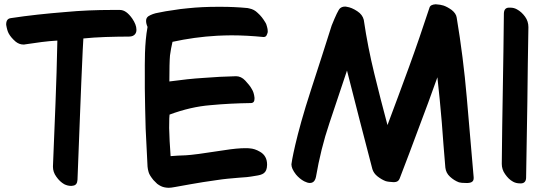

<svg xmlns="http://www.w3.org/2000/svg" viewBox="-20 -851 2558 894"><path d="M226.6 -77.1V-74.2C226.6 -58.6 231.4 -43 242.2 -28.3C252.9 -12.7 265.6 -1 279.3 6.8C289.1 11.7 299.8 14.6 311.5 14.6C313.5 14.6 315.4 14.6 318.4 13.7C333 12.7 339.8 2.9 340.8 -13.7L352.5 -315.4C356.4 -416 360.4 -517.6 365.2 -618.2L368.2 -671.9C399.4 -674.8 433.6 -677.7 470.7 -678.7C506.8 -679.7 543.9 -680.7 581.1 -680.7C608.4 -680.7 615.2 -699.2 615.2 -710V-713.9C615.2 -728.5 608.4 -746.1 595.7 -764.6C577.1 -791 558.6 -804.7 538.1 -804.7H502C429.7 -804.7 356.4 -801.8 283.2 -794.9C198.2 -788.1 113.3 -779.3 30.3 -766.6C15.6 -764.6 8.8 -754.9 8.8 -737.3V-735.4C11.7 -717.8 15.6 -704.1 20.5 -695.3C27.3 -682.6 38.1 -669.9 52.7 -657.2C63.5 -648.4 76.2 -643.6 88.9 -643.6C91.8 -643.6 94.7 -643.6 97.7 -644.5C122.1 -647.5 147.5 -651.4 173.8 -655.3C199.2 -658.2 223.6 -661.1 247.1 -662.1C245.1 -562.5 242.2 -463.9 238.3 -367.2L226.6 -77.1Z M747.1 21.5C752.9 22.5 758.8 23.4 765.6 23.4C781.2 23.4 797.9 18.6 867.2 6.8C903.3 0 944.3 -5.9 991.2 -12.7C1022.5 -17.6 1055.7 -20.5 1090.8 -23.4C1116.2 -24.4 1142.6 -27.3 1168.9 -32.2C1203.1 -37.1 1222.7 -43.9 1223.6 -83V-85C1223.6 -111.3 1212.9 -131.8 1190.4 -144.5C1173.8 -154.3 1158.2 -159.2 1142.6 -160.2C1136.7 -161.1 1129.9 -161.1 1123 -161.1C1098.6 -161.1 1064.5 -158.2 1022.5 -151.4C928.7 -136.7 869.1 -128.9 844.7 -127.9C819.3 -127 795.9 -126 774.4 -124C770.5 -172.9 768.6 -216.8 767.6 -254.9C767.6 -293 768.6 -314.5 769.5 -317.4C835 -341.8 898.4 -356.4 960 -361.3C1021.5 -367.2 1084 -370.1 1145.5 -371.1H1147.5C1159.2 -371.1 1165 -377.9 1165 -390.6V-396.5C1163.1 -413.1 1159.2 -425.8 1152.3 -436.5C1145.5 -449.2 1134.8 -461.9 1122.1 -475.6C1109.4 -489.3 1094.7 -496.1 1079.1 -496.1C1028.3 -495.1 978.5 -492.2 928.7 -488.3C878.9 -485.4 826.2 -479.5 768.6 -471.7C768.6 -530.3 769.5 -570.3 771.5 -592.8C774.4 -614.3 778.3 -635.7 783.2 -656.2C850.6 -670.9 919.9 -680.7 991.2 -684.6C1013.7 -685.5 1035.2 -686.5 1057.6 -686.5C1106.4 -686.5 1156.2 -683.6 1206.1 -678.7H1208C1212.9 -678.7 1217.8 -680.7 1220.7 -685.5C1223.6 -691.4 1225.6 -696.3 1226.6 -701.2V-706.1C1226.6 -711.9 1225.6 -718.8 1223.6 -725.6C1221.7 -734.4 1218.8 -742.2 1213.9 -749C1205.1 -763.7 1194.3 -778.3 1179.7 -791C1168.9 -801.8 1156.2 -808.6 1141.6 -811.5C1138.7 -812.5 1135.7 -812.5 1132.8 -813.5C1091.8 -817.4 1050.8 -819.3 1010.7 -819.3H993.2C946.3 -819.3 900.4 -817.4 854.5 -812.5C831.1 -810.5 808.6 -807.6 786.1 -803.7C763.7 -800.8 740.2 -796.9 717.8 -792C699.2 -789.1 683.6 -783.2 670.9 -775.4C664.1 -770.5 660.2 -763.7 660.2 -753.9C660.2 -746.1 662.1 -736.3 667 -725.6C652.3 -646.5 654.3 -557.6 654.3 -498V-439.5C655.3 -377 656.2 -314.5 658.2 -252C661.1 -189.5 664.1 -130.9 667 -75.2C668 -67.4 668.9 -58.6 671.9 -49.8C674.8 -39.1 682.6 -27.3 694.3 -12.7L711.9 4.9C723.6 13.7 735.4 19.5 747.1 21.5Z M1358.4 -38.1C1369.1 -25.4 1381.8 -14.6 1396.5 -6.8C1406.2 -2 1415 1 1422.9 1C1426.8 1 1430.7 0 1433.6 -1C1438.5 -2.9 1441.4 -5.9 1444.3 -9.8C1447.3 -14.6 1450.2 -20.5 1451.2 -27.3C1465.8 -112.3 1486.3 -196.3 1513.7 -277.3C1541 -359.4 1568.4 -441.4 1595.7 -522.5C1615.2 -445.3 1634.8 -369.1 1654.3 -293C1674.8 -215.8 1694.3 -139.6 1713.9 -63.5C1717.8 -50.8 1725.6 -39.1 1738.3 -29.3C1751 -19.5 1762.7 -12.7 1775.4 -7.8C1784.2 -4.9 1795.9 -3.9 1811.5 -2.9H1815.4C1828.1 -2.9 1836.9 -8.8 1840.8 -19.5C1871.1 -97.7 1900.4 -175.8 1929.7 -254.9C1960 -334 1988.3 -412.1 2016.6 -491.2C2024.4 -421.9 2031.2 -351.6 2037.1 -281.2C2042 -210.9 2047.9 -140.6 2053.7 -70.3C2055.7 -53.7 2062.5 -40 2075.2 -28.3C2087.9 -16.6 2101.6 -7.8 2117.2 -2C2124 0 2134.8 1 2149.4 1H2158.2C2176.8 0 2185.5 -6.8 2185.5 -21.5V-25.4C2174.8 -149.4 2164.1 -274.4 2153.3 -398.4C2142.6 -522.5 2127 -646.5 2106.4 -769.5C2104.5 -782.2 2096.7 -793.9 2083 -804.7C2069.3 -814.5 2056.6 -821.3 2044.9 -825.2C2036.1 -828.1 2024.4 -830.1 2008.8 -831.1C1992.2 -830.1 1982.4 -825.2 1979.5 -814.5C1949.2 -722.7 1918 -630.9 1884.8 -540C1851.6 -449.2 1818.4 -359.4 1784.2 -268.6C1762.7 -348.6 1742.2 -428.7 1722.7 -508.8C1703.1 -588.9 1686.5 -671.9 1673.8 -758.8C1669.9 -774.4 1660.2 -788.1 1643.6 -798.8C1626 -810.5 1609.4 -817.4 1594.7 -819.3C1591.8 -820.3 1588.9 -820.3 1585.9 -820.3C1577.1 -820.3 1569.3 -817.4 1563.5 -812.5C1555.7 -805.7 1543 -778.3 1524.4 -732.4C1497.1 -645.5 1464.8 -545.9 1428.7 -434.6C1354.5 -208 1336.9 -89.8 1336.9 -85.9C1336.9 -79.1 1338.9 -71.3 1341.8 -64.5C1345.7 -55.7 1351.6 -46.9 1358.4 -38.1Z M2332 -40C2342.8 -24.4 2354.5 -12.7 2369.1 -4.9C2377.9 0 2388.7 2.9 2401.4 2.9H2407.2C2421.9 2 2429.7 -7.8 2429.7 -24.4C2431.6 -140.6 2433.6 -257.8 2435.5 -375C2436.5 -491.2 2438.5 -608.4 2440.4 -724.6C2440.4 -742.2 2435.5 -758.8 2424.8 -773.4C2414.1 -788.1 2401.4 -799.8 2386.7 -807.6C2377.9 -812.5 2368.2 -815.4 2355.5 -815.4H2348.6C2334 -814.5 2327.1 -805.7 2326.2 -789.1C2325.2 -671.9 2323.2 -554.7 2321.3 -438.5C2319.3 -322.3 2317.4 -205.1 2316.4 -87.9C2316.4 -71.3 2321.3 -54.7 2332 -40Z"/></svg>

Font: ChillSide Comic
Style: Regular
Weight: 400
Designer: Koroletov, Abay Emes
Version: Version 1.000